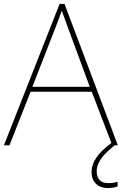

<svg xmlns="http://www.w3.org/2000/svg" viewBox="-20 -736 617 973"><path d="M470 131C470 80 516 36 562 0H577L307 -716H282L0 0H28L135 -271H445L545 -10L544 -11C474 41 444 87 444 135C444 190 480 217 526 217C547 217 565 213 576 209V185C565 189 547 192 528 192C489 192 470 170 470 131ZM325 -594 435 -296H144L260 -593C270 -620 283 -652 293 -682C306 -645 317 -617 325 -594Z"/></svg>

Font: Noto Sans Ethiopic Thin
Style: Regular
Weight: 100
Designer: Monotype Design Team
Foundry: Monotype Imaging Inc.
Version: Version 2.102